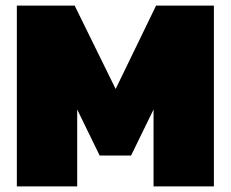

<svg xmlns="http://www.w3.org/2000/svg" viewBox="-20 -664 822 684"><path d="M40 0V-644H246L392 -347L536 -644H742V0H527V-274L447 -110H335L255 -274V0Z"/></svg>

Font: Kanit ExtraBold
Style: Regular
Weight: 800
Designer: Katatrad Team
Foundry: CadsonDemak
Version: Version 2.000; ttfautohint (v1.8.3)